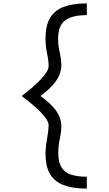

<svg xmlns="http://www.w3.org/2000/svg" viewBox="-20 -965 640 1130"><path d="M491 145Q410 145 356 125Q302 105 275 60Q248 15 248 -61Q248 -89 252.5 -119Q257 -149 261.5 -178Q266 -207 266 -229Q266 -255 226.5 -297.5Q187 -340 108 -400Q186 -460 226 -504.5Q266 -549 266 -575Q266 -610 257 -650Q248 -690 248 -739Q248 -815 275 -860Q302 -905 356 -925Q410 -945 491 -945V-876Q406 -876 364 -845.5Q322 -815 322 -735Q322 -702 327 -677.5Q332 -653 336.5 -631Q341 -609 341 -585Q341 -532 309 -487.5Q277 -443 218 -400Q277 -358 309 -315Q341 -272 341 -219Q341 -196 336.5 -173Q332 -150 327.5 -124.5Q323 -99 323 -64Q323 -11 341.5 19.5Q360 50 397.5 62.5Q435 75 491 75Z"/></svg>

Font: Victor Mono
Style: Regular
Weight: 400
Monospace: yes
Designer: Rune Bjørnerås
Version: Version 1.561;gftools[0.9.30]